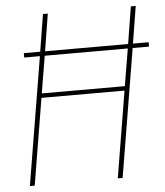

<svg xmlns="http://www.w3.org/2000/svg" viewBox="-53 -782 713 829"><g transform="rotate(-5 304.0 -367.5)"><path d="M43 0 135 -555H67V-574H138L164 -735H185L159 -574H519L545 -735H566L540 -574H608V-555H537L445 0H424L486 -375H126L64 0ZM129 -394H489L516 -555H156Z"/></g></svg>

Font: Iosevka Thin Extended Oblique
Style: Regular
Weight: 100
Width: 7
Italic angle: -9°
Monospace: yes
Designer: Belleve Invis
Foundry: Belleve Invis
Version: Version 32.5.0; ttfautohint (v1.8.4)